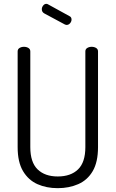

<svg xmlns="http://www.w3.org/2000/svg" viewBox="-20 -975 603 1001"><path d="M281 6Q222 6 175 -15Q128 -36 100 -83Q72 -130 72 -208V-707Q72 -719 82 -725Q92 -731 105 -731Q118 -731 128 -725Q138 -719 138 -707V-208Q138 -129 176 -92Q214 -55 281 -55Q349 -55 387 -92Q425 -129 425 -208V-707Q425 -719 435 -725Q445 -731 458 -731Q471 -731 481 -725Q491 -719 491 -707V-208Q491 -130 463.5 -83Q436 -36 388 -15Q340 6 281 6ZM327 -845Q325 -845 322 -846Q319 -847 317 -848L211 -905Q198 -912 198 -927Q198 -937 205 -946Q212 -955 222 -955Q226 -955 231 -952L342 -891Q353 -886 353 -873Q353 -863 345.5 -854Q338 -845 327 -845Z"/></svg>

Font: Dosis ExtraLight
Style: Regular
Weight: 400
Version: Version 3.001; ttfautohint (v1.8.2)